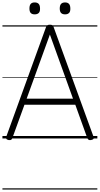

<svg xmlns="http://www.w3.org/2000/svg" viewBox="-20 -1138 820 1578"><path d="M51 13Q36 10 32 3Q28 -4 32 -16L357 -912Q361 -925 368 -930Q375 -935 390 -935Q405 -935 411.5 -930Q418 -925 422 -912L748 -16Q753 -4 748.5 3Q744 10 728 13Q714 15 707.5 10.5Q701 6 695 -10L599 -277H181L84 -10Q79 6 72.5 10.5Q66 15 51 13ZM199 -327H580L390 -854ZM265 -1020Q243 -1020 232.5 -1031.5Q222 -1043 222 -1068Q222 -1094 232.5 -1106Q243 -1118 265 -1118Q287 -1118 298 -1106Q309 -1094 309 -1068Q310 -1043 298.5 -1031.5Q287 -1020 265 -1020ZM515 -1020Q493 -1020 482 -1031.5Q471 -1043 471 -1068Q471 -1094 482 -1106Q493 -1118 515 -1118Q536 -1118 547 -1106Q558 -1094 558 -1068Q559 -1043 547.5 -1031.5Q536 -1020 515 -1020ZM0 410H780V420H0ZM0 -20H780V0H0ZM0 -505H780V-500H0ZM0 -930H780V-920H0Z"/></svg>

Font: Playwrite DE Grund Guides
Style: Regular
Weight: 400
Designer: Veronika Burian, José Scaglione
Foundry: TypeTogether
Version: Version 1.003